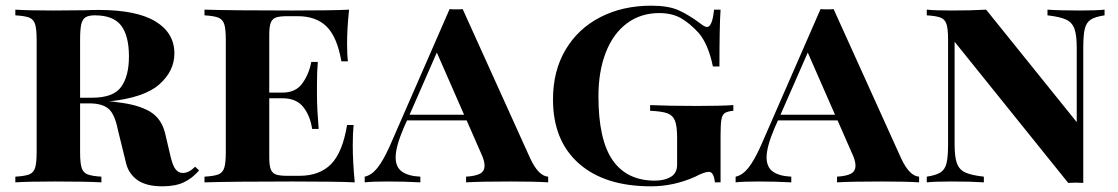

<svg xmlns="http://www.w3.org/2000/svg" viewBox="-20 -642 3938 676"><path d="M681 -42Q657 -14 627 0Q597 14 552 14Q495 14 464 -8Q433 -30 424 -67L395 -185Q384 -241 361.5 -259.5Q339 -278 295 -278H262V-106Q262 -68 267.5 -51Q273 -34 288.5 -28Q304 -22 337 -20V0Q280 -3 174 -3Q81 -3 34 0V-20Q68 -22 83 -28Q98 -34 103.5 -51Q109 -68 109 -106V-502Q109 -540 103.5 -557Q98 -574 83 -580Q68 -586 34 -588V-608Q81 -605 168 -605L282 -606Q302 -607 327 -607Q461 -607 527.5 -566.5Q594 -526 594 -454Q594 -392 541 -345Q488 -298 364 -285Q378 -285 393 -282Q465 -274 506.5 -250Q548 -226 561 -174L582 -85Q589 -57 599 -45Q609 -33 624 -33Q645 -33 667 -55ZM262 -502V-298H305Q379 -298 406.5 -336Q434 -374 434 -443Q434 -516 406.5 -552Q379 -588 314 -588Q292 -588 281 -581Q270 -574 266 -556Q262 -538 262 -502Z M1229 0Q1164 -3 1010 -3Q804 -3 700 0V-20Q734 -22 749 -28Q764 -34 769.5 -51Q775 -68 775 -106V-502Q775 -540 769.5 -557Q764 -574 748.5 -580Q733 -586 700 -588V-608Q804 -605 1010 -605Q1150 -605 1209 -608Q1202 -541 1202 -488Q1202 -449 1205 -426H1182Q1167 -512 1130 -548.5Q1093 -585 1028 -585H991Q965 -585 952 -580.5Q939 -576 933.5 -562.5Q928 -549 928 -520V-316H975Q1021 -316 1044.5 -348.5Q1068 -381 1076 -424H1099Q1096 -390 1096 -346V-306Q1096 -261 1102 -188H1079Q1072 -235 1047.5 -265.5Q1023 -296 975 -296H928V-88Q928 -59 933.5 -45.5Q939 -32 952 -27.5Q965 -23 991 -23H1034Q1105 -23 1145.5 -64Q1186 -105 1202 -202H1225Q1222 -174 1222 -130Q1222 -73 1229 0Z M1910 -20V0Q1862 -3 1779 -3Q1672 -3 1621 0V-20Q1654 -22 1670 -30.5Q1686 -39 1686 -59Q1686 -77 1673 -104L1623 -218H1413L1401 -191Q1373 -125 1373 -88Q1373 -54 1395 -38Q1417 -22 1460 -20V0Q1403 -3 1345 -3Q1291 -3 1264 0V-20Q1288 -25 1308.5 -50.5Q1329 -76 1352 -127L1563 -610Q1571 -609 1586 -609Q1602 -609 1609 -610L1847 -84Q1876 -22 1910 -20ZM1614 -238 1518 -457 1422 -238Z M2449 -557Q2462 -547 2469 -547Q2488 -547 2494 -608H2517Q2513 -551 2513 -408H2490Q2474 -486 2440 -526Q2409 -560 2377.5 -578Q2346 -596 2301 -596Q2236 -596 2187.5 -560Q2139 -524 2113 -457.5Q2087 -391 2087 -303Q2087 -150 2137 -78Q2187 -6 2286 -6Q2320 -6 2343 -20Q2364 -33 2364 -63V-156Q2364 -198 2356.5 -217Q2349 -236 2330 -243Q2311 -250 2269 -252V-272Q2334 -269 2434 -269Q2519 -269 2562 -272V-252Q2541 -250 2532 -244Q2523 -238 2520 -221.5Q2517 -205 2517 -166V0H2497Q2493 -37 2476 -37Q2460 -37 2426 -19Q2351 14 2272 14Q2109 14 2018 -66.5Q1927 -147 1927 -292Q1927 -392 1971 -466.5Q2015 -541 2093.5 -581.5Q2172 -622 2273 -622Q2333 -622 2369 -606Q2405 -590 2449 -557Z M3216 -20V0Q3168 -3 3085 -3Q2978 -3 2927 0V-20Q2960 -22 2976 -30.5Q2992 -39 2992 -59Q2992 -77 2979 -104L2929 -218H2719L2707 -191Q2679 -125 2679 -88Q2679 -54 2701 -38Q2723 -22 2766 -20V0Q2709 -3 2651 -3Q2597 -3 2570 0V-20Q2594 -25 2614.5 -50.5Q2635 -76 2658 -127L2869 -610Q2877 -609 2892 -609Q2908 -609 2915 -610L3153 -84Q3182 -22 3216 -20ZM2920 -238 2824 -457 2728 -238Z M3869 -588Q3836 -583 3820.5 -573Q3805 -563 3799.5 -541Q3794 -519 3794 -474V2L3767 1L3741 2L3341 -495V-134Q3341 -90 3349 -67.5Q3357 -45 3378 -35Q3399 -25 3444 -20V0Q3399 -3 3330 -3Q3275 -3 3243 0V-20Q3276 -25 3291.5 -35Q3307 -45 3312.5 -67Q3318 -89 3318 -134V-502Q3318 -540 3312.5 -557Q3307 -574 3291.5 -580Q3276 -586 3243 -588V-608Q3275 -605 3330 -605Q3401 -605 3452 -608L3771 -212V-474Q3771 -518 3763 -540.5Q3755 -563 3733.5 -573Q3712 -583 3668 -588V-608Q3712 -605 3782 -605Q3838 -605 3869 -608Z"/></svg>

Font: Playfair Display SC
Style: Bold
Weight: 700
Designer: Claus Eggers Sørensen
Foundry: Claus Eggers Sørensen
Version: Version 1.200; ttfautohint (v1.6)